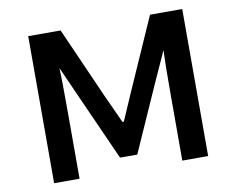

<svg xmlns="http://www.w3.org/2000/svg" viewBox="-78 -820 1135 922"><g transform="rotate(-10 489.5 -358.5)"><path d="M114 -717H272L425 -371L453 -310Q482 -247 488 -233H495L535 -325L555 -371L708 -717H865V0H739V-317Q739 -477 742 -538L671 -381L531 -66H447L306 -381L235 -540Q238 -482 238 -317V0H114Z"/></g></svg>

Font: Nebula Sans Semibold
Style: Regular
Weight: 600
Designer: Paul D. Hunt for Adobe (as Source Sans)
Foundry: Nebula Entertainment & Broadcasting LLC
Version: Version 1.010